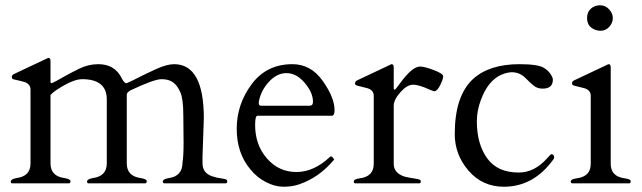

<svg xmlns="http://www.w3.org/2000/svg" viewBox="-20 -697 2442 730"><path d="M678 -154 677 -257Q677 -320 666 -345.5Q655 -371 638.5 -383.5Q622 -396 594 -396Q566 -396 475 -353Q463 -345 462 -339V-76Q462 -27 515 -20Q538 -16 538 -8.5Q538 -1 533 0H315Q311 -1 311 -7Q311 -16 333 -20Q386 -27 386 -76V-319Q386 -396 292 -396Q257 -396 195 -355Q180 -345 172 -336V-76Q172 -27 225 -20Q248 -16 248 -8.5Q248 -1 243 0H25Q21 -1 21 -7Q21 -16 43 -20Q96 -27 96 -75V-356Q96 -377 74 -385Q64 -388 53 -390.5Q42 -393 35 -394.5Q28 -396 26.5 -398Q25 -400 25 -405.5Q25 -411 32 -415L157 -474Q163 -477 164 -477Q172 -477 172 -465V-384Q173 -381 176 -381Q179 -381 192 -388Q205 -395 226 -407Q247 -419 281.5 -436Q316 -453 354 -453Q417 -453 443 -399Q454 -378 462 -381Q470 -384 488 -393Q529 -414 571.5 -433.5Q614 -453 642 -453Q755 -453 755 -247L750 -104V-76Q750 -38 789 -26Q805 -21 819.5 -19Q834 -17 839 -15Q844 -13 844 -7Q844 -1 839 0H604Q599 -1 599 -7Q599 -16 622 -20Q674 -27 674 -80Q678 -104 678 -154Z M959 -257Q950 -257 950 -222Q950 -146 995 -94.5Q1040 -43 1107 -43Q1174 -43 1235 -101Q1236 -102 1238 -102H1240Q1243 -102 1245.5 -97.5Q1248 -93 1251 -91Q1194 -22 1117 4Q1091 13 1058 13Q1025 13 990.5 -5Q956 -23 932 -53Q880 -115 880 -207.5Q880 -300 936.5 -376.5Q993 -453 1092 -453Q1162 -453 1207 -389.5Q1252 -326 1252 -278Q1252 -257 1242 -257ZM964 -304Q964 -295 973 -295H1157Q1170 -295 1170 -310Q1170 -345 1138.5 -382Q1107 -419 1069 -419Q1033 -419 1002.5 -386Q972 -353 964 -310Z M1631 -350Q1625 -351 1614 -356Q1573 -375 1550.5 -375Q1528 -375 1502.5 -346.5Q1477 -318 1477 -295V-74Q1477 -38 1520 -25Q1538 -21 1554.5 -18.5Q1571 -16 1575.5 -14Q1580 -12 1580 -6.5Q1580 -1 1575 0H1330Q1325 -1 1325 -7Q1325 -16 1348 -19Q1401 -26 1401 -74V-333Q1401 -353 1379 -361Q1369 -364 1357.5 -366.5Q1346 -369 1339.5 -371Q1333 -373 1331.5 -374.5Q1330 -376 1330 -381.5Q1330 -387 1337 -391L1462 -450Q1467 -453 1469 -453Q1477 -453 1477 -441V-362Q1477 -356 1480 -356Q1484 -356 1500 -379Q1547 -444 1577 -444Q1594 -444 1629.5 -430.5Q1665 -417 1665 -407Q1665 -396 1653.5 -373Q1642 -350 1631 -350Z M2082 -394Q2082 -360 2043 -360Q2023 -360 2009 -371.5Q1995 -383 1987.5 -391Q1980 -399 1972 -406Q1936 -435 1885.5 -412.5Q1835 -390 1808 -316Q1793 -276 1793 -236Q1793 -150 1832 -95.5Q1871 -41 1952 -41Q2012 -41 2060 -95Q2074 -111 2077 -111Q2080 -111 2083.5 -108Q2087 -105 2087 -99.5Q2087 -94 2084 -91Q2009 13 1896 13Q1814 13 1761.5 -48Q1709 -109 1709 -187Q1709 -333 1779 -397Q1841 -453 1955 -453Q2025 -453 2048 -439Q2071 -425 2080 -403Q2082 -398 2082 -394Z M2155 0Q2150 -1 2150 -7Q2150 -16 2173 -19Q2226 -26 2226 -74V-333Q2226 -353 2204 -361Q2194 -364 2182.5 -366.5Q2171 -369 2164.5 -371Q2158 -373 2156.5 -374.5Q2155 -376 2155 -381.5Q2155 -387 2162 -391L2287 -450Q2292 -453 2294 -453Q2302 -453 2302 -441V-74Q2302 -26 2355 -19Q2378 -16 2378 -8.5Q2378 -1 2373 0ZM2263 -580Q2243 -580 2227.5 -592.5Q2212 -605 2212 -628Q2212 -651 2226.5 -664Q2241 -677 2261.5 -677Q2282 -677 2296 -661.5Q2310 -646 2310 -628Q2310 -610 2296.5 -595Q2283 -580 2263 -580Z"/></svg>

Font: Cardo
Style: Regular
Weight: 400
Designer: David J. Perry
Foundry: David J. Perry
Version: Version 1.0451